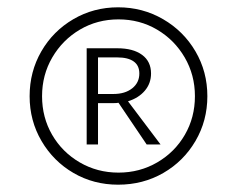

<svg xmlns="http://www.w3.org/2000/svg" viewBox="-20 -495 648 525"><path d="M547 -232Q547 -165 514.5 -109.5Q482 -54 426.5 -22Q371 10 303 10Q236 10 181 -22Q126 -54 93.5 -109.5Q61 -165 61 -232Q61 -299 93 -354.5Q125 -410 180.5 -442.5Q236 -475 303 -475Q370 -475 426 -442.5Q482 -410 514.5 -354.5Q547 -299 547 -232ZM513 -232Q513 -290 485 -338Q457 -386 409.5 -414Q362 -442 304 -442Q246 -442 198.5 -414Q151 -386 123 -338Q95 -290 95 -232Q95 -174 122.5 -126.5Q150 -79 198 -51Q246 -23 304 -23Q362 -23 410 -51Q458 -79 485.5 -126.5Q513 -174 513 -232ZM330 -218 419 -100H381L304 -214Q299 -213 290 -213H248V-100H217V-363H301Q344 -363 368.5 -345Q393 -327 393 -294Q393 -267 376 -247Q359 -227 330 -218ZM290 -238Q322 -238 341.5 -253.5Q361 -269 361 -294Q361 -316 345.5 -327Q330 -338 301 -338H248V-238Z"/></svg>

Font: Ysabeau SC Semilight
Style: Regular
Weight: 300
Designer: Christian Thalmann (Catharsis Fonts)
Version: Version 0.003